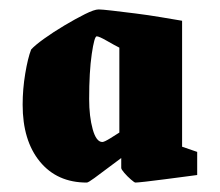

<svg xmlns="http://www.w3.org/2000/svg" viewBox="-20 -706 466 407"><path d="M164 -319Q101 -319 64.5 -363.5Q28 -408 28 -484Q28 -517 33.5 -550Q39 -583 46 -601Q54 -610 73.5 -624Q93 -638 116.5 -652Q140 -666 160 -676Q180 -686 189 -686Q196 -686 217.5 -683.5Q239 -681 267 -677.5Q295 -674 321.5 -669.5Q348 -665 366 -662V-395L398 -384V-335Q391 -334 371.5 -331.5Q352 -329 329.5 -326Q307 -323 289 -321Q271 -319 267 -319Q265 -319 257.5 -325.5Q250 -332 243.5 -339.5Q237 -347 237 -350V-371Q226 -363 209.5 -350.5Q193 -338 180 -328.5Q167 -319 164 -319ZM185 -629Q180 -629 174.5 -591.5Q169 -554 169 -496Q169 -459 176.5 -432Q184 -405 197 -405Q201 -405 214 -413Q227 -421 233 -425V-605Q223 -610 206.5 -619.5Q190 -629 185 -629Z"/></svg>

Font: Grenze Gotisch Black
Style: Regular
Weight: 900
Designer: Renata Polastri
Foundry: Omnibus-Type
Version: Version 1.001